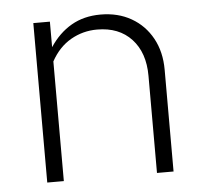

<svg xmlns="http://www.w3.org/2000/svg" viewBox="-42 -533 619 577"><g transform="rotate(-5 267.5 -244.5)"><path d="M78 0V-481H128V-404Q155 -445 193 -467Q231 -489 281 -489Q334 -489 374 -466Q414 -443 436.5 -402Q459 -361 459 -307V0H409V-293Q409 -363 371 -404Q333 -445 267 -445Q224 -445 187.5 -424Q151 -403 128 -361V0Z"/></g></svg>

Font: Red Hat Text VF
Style: Regular
Weight: 300
Designer: Pentagram, MCKL
Foundry: Pentagram, MCKL
Version: Version 1.023